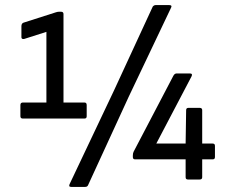

<svg xmlns="http://www.w3.org/2000/svg" viewBox="-20 -704 893 753"><path d="M70 -239Q60 -239 60 -248V-292Q60 -302 70 -302H162V-579L74 -551Q64 -550 64 -558V-601Q64 -612 72 -615L200 -656Q203 -657 206 -657.5Q209 -658 212 -658H219Q229 -658 229 -649V-302H311Q320 -302 320 -292V-248Q320 -239 311 -239ZM259 29Q248 29 253 18L427 -349L579 -678Q584 -684 590 -684H644Q656 -684 651 -674L485 -325L325 23Q322 29 314 29ZM717 0Q708 0 708 -9V-79H510Q501 -79 501 -88V-94Q501 -103 504 -109L660 -407Q665 -416 673 -416H724Q737 -416 731 -404L593 -141H708L710 -272Q710 -281 719 -281H763Q773 -281 773 -272V-141H814Q823 -141 823 -132V-88Q823 -79 814 -79H773V-9Q773 0 763 0Z"/></svg>

Font: Sofia Sans Semi Condensed
Style: Regular
Weight: 400
Designer: Botio Nikoltchev, Ani Petrova
Foundry: lettersoup
Version: Version 4.100; ttfautohint (v1.8.4.7-5d5b)